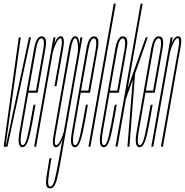

<svg xmlns="http://www.w3.org/2000/svg" viewBox="-35 -805 1015 1054"><path d="M-15 0 68 -600H79L-3.5 -11H-1.5L124 -600H135L6 0Z M88.5 3Q83.5 3 79.5 1Q59.5 -10.5 72 -80.5Q86.5 -164 110.5 -301Q140.5 -472.5 152.2 -539Q164 -605.5 193.5 -605.5Q201 -605.5 206.5 -602Q223.5 -590.5 215 -542Q203.5 -478 172.5 -301.5Q172 -298.5 171.5 -296H120.5Q97 -164 84 -87Q71 -15 86.5 -8.5Q88 -8 89.5 -8Q104.5 -8 116.5 -60.2Q128.5 -112.5 149 -230H160Q145.5 -145 135 -93.8Q124.5 -42.5 114 -19.8Q103.5 3 88.5 3ZM122.5 -307.5H162.5Q191.5 -471.5 202.5 -532.5Q211.5 -586.5 197.5 -593.5Q195.5 -594.5 193 -594.5Q173 -594.5 162.5 -532.5Q151.5 -471.5 122.5 -307.5Z M264 -332Q290.5 -481 300.5 -538Q309.5 -590 299 -594.5Q298 -595 297 -595Q286 -595 272 -564.5Q259.5 -538.5 255 -518.5L163.5 0H152.5L258.5 -600H269.5L264 -567.5Q266.5 -573.5 269.5 -579.5Q283 -606 299 -606Q303 -606 306 -604Q321.5 -595.5 312.5 -543.5Q301.5 -481 275 -332Z M239.5 229Q224 229 219.8 214.5Q215.5 200 220.5 163.8Q225.5 127.5 236.5 63.5H247.5Q232.5 149.5 229.8 184.2Q227 219 241 219Q255 219 264.5 184.2Q274 149.5 289.5 63L308 -40.5Q304.5 -32 300.5 -23.5Q288 3 271.5 3Q267.5 3 264.5 1.5Q249.5 -7.5 258.5 -58Q269 -119 301 -301Q333 -484 343.8 -545Q354.5 -606 378.5 -606Q395 -606 398.5 -579.5Q399.5 -570 399.5 -560.5L406.5 -600H417.5L300.5 64Q289.5 128 281.2 164Q273 200 263.8 214.5Q254.5 229 239.5 229ZM391 -512Q395 -534 391.8 -564.5Q388.5 -595 378 -595Q364 -595 353.8 -537.5Q343.5 -480 312 -301Q280.5 -123 270.5 -65.5Q261 -13 271.5 -8.5Q273 -8 274 -8Q284.5 -8 299 -38.5Q310.5 -63.5 315.5 -83Z M376 3Q371 3 367 1Q347 -10.5 359.5 -80.5Q374 -164 398 -301Q428 -472.5 439.8 -539Q451.5 -605.5 481 -605.5Q488.5 -605.5 494 -602Q511 -590.5 502.5 -542Q491 -478 460 -301.5Q459.5 -298.5 459 -296H408Q384.5 -164 371.5 -87Q358.5 -15 374 -8.5Q375.5 -8 377 -8Q392 -8 404 -60.2Q416 -112.5 436.5 -230H447.5Q433 -145 422.5 -93.8Q412 -42.5 401.5 -19.8Q391 3 376 3ZM410 -307.5H450Q479 -471.5 490 -532.5Q499 -586.5 485 -593.5Q483 -594.5 480.5 -594.5Q460.5 -594.5 450 -532.5Q439 -471.5 410 -307.5Z M450.5 0 589.5 -785H600.5L461.5 0Z M534.5 3Q529.5 3 525.5 1Q505.5 -10.5 518 -80.5Q532.5 -164 556.5 -301Q586.5 -472.5 598.2 -539Q610 -605.5 639.5 -605.5Q647 -605.5 652.5 -602Q669.5 -590.5 661 -542Q649.5 -478 618.5 -301.5Q618 -298.5 617.5 -296H566.5Q543 -164 530 -87Q517 -15 532.5 -8.5Q534 -8 535.5 -8Q550.5 -8 562.5 -60.2Q574.5 -112.5 595 -230H606Q591.5 -145 581 -93.8Q570.5 -42.5 560 -19.8Q549.5 3 534.5 3ZM568.5 -307.5H608.5Q637.5 -471.5 648.5 -532.5Q657.5 -586.5 643.5 -593.5Q641.5 -594.5 639 -594.5Q619 -594.5 608.5 -532.5Q597.5 -471.5 568.5 -307.5Z M599 0 737 -785H748L666 -320.5L765 -600H776L706.5 -400L675.5 0H664.5L694 -368.5L656 -260.5L610 0Z M731.5 3Q726.5 3 722.5 1Q702.5 -10.5 715 -80.5Q729.5 -164 753.5 -301Q783.5 -472.5 795.2 -539Q807 -605.5 836.5 -605.5Q844 -605.5 849.5 -602Q866.5 -590.5 858 -542Q846.5 -478 815.5 -301.5Q815 -298.5 814.5 -296H763.5Q740 -164 727 -87Q714 -15 729.5 -8.5Q731 -8 732.5 -8Q747.5 -8 759.5 -60.2Q771.5 -112.5 792 -230H803Q788.5 -145 778 -93.8Q767.5 -42.5 757 -19.8Q746.5 3 731.5 3ZM765.5 -307.5H805.5Q834.5 -471.5 845.5 -532.5Q854.5 -586.5 840.5 -593.5Q838.5 -594.5 836 -594.5Q816 -594.5 805.5 -532.5Q794.5 -471.5 765.5 -307.5Z M795.5 0 902 -600H913L907 -565.5Q909.5 -572.5 913 -579.5Q926 -606 942.5 -606Q948 -606 951.5 -603.5Q964.5 -595 958 -557Q949 -507.5 933 -416L859.5 0H848.5L923 -421Q938 -505.5 946 -550.5Q952.5 -589.5 942.5 -594.5Q941 -595 939.5 -595Q929 -595 915 -564.5Q903.5 -540 899 -521L806.5 0Z"/></svg>

Font: Anybody UltraCondensed Thin
Style: Italic
Weight: 100
Width: 1
Italic angle: -10°
Designer: Tyler Finck
Foundry: Etcetera Type Company
Version: Version 1.010; ttfautohint (v1.8.3) -l 8 -r 50 -G 200 -x 14 